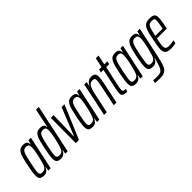

<svg xmlns="http://www.w3.org/2000/svg" viewBox="59 -1649 2752 2752"><g transform="rotate(-45 1435.5 -272.5)"><path d="M108 8Q76 8 55 0.5Q34 -7 24.5 -25.5Q15 -44 15 -77Q15 -107 21 -151Q27 -195 39 -254Q55 -333 69 -384.5Q83 -436 100.5 -465Q118 -494 141.5 -506Q165 -518 198 -518Q222 -518 241 -512Q260 -506 270.5 -491Q281 -476 280 -447H285L303 -510H353L244 0H196L207 -63H202Q189 -32 173 -17Q157 -2 140 3Q123 8 108 8ZM123 -42Q143 -42 158.5 -49.5Q174 -57 185.5 -72Q197 -87 205 -111Q211 -128 219 -156Q227 -184 235 -217Q243 -250 250 -284.5Q257 -319 261.5 -349.5Q266 -380 266 -402Q266 -438 253 -453Q240 -468 211 -468Q188 -468 172.5 -461Q157 -454 145 -433Q133 -412 121.5 -369.5Q110 -327 95 -255Q83 -194 76 -155.5Q69 -117 69 -95Q69 -72 74.5 -61Q80 -50 92 -46Q104 -42 123 -42Z M452 8Q419 8 398.5 0.5Q378 -7 368 -25.5Q358 -44 358 -77Q358 -107 364.5 -151Q371 -195 383 -254Q399 -333 413 -384.5Q427 -436 444.5 -465Q462 -494 485 -506Q508 -518 542 -518Q570 -518 588 -511Q606 -504 615 -490Q624 -476 623 -453H628L689 -743H745L588 0H540L550 -63H545Q533 -32 516.5 -17Q500 -2 483.5 3Q467 8 452 8ZM466 -42Q487 -42 502 -49.5Q517 -57 529 -72Q541 -87 549 -111Q555 -128 563 -156Q571 -184 579 -217.5Q587 -251 594 -285.5Q601 -320 605 -350.5Q609 -381 609 -402Q609 -438 596.5 -453Q584 -468 555 -468Q532 -468 516 -461Q500 -454 488.5 -433Q477 -412 465 -369.5Q453 -327 438 -255Q426 -194 419.5 -155.5Q413 -117 413 -95Q413 -72 418.5 -61Q424 -50 436 -46Q448 -42 466 -42Z M753 0 756 -510H812L801 -91H806L975 -510H1033L817 0Z M1094 8Q1062 8 1041 0.5Q1020 -7 1010.5 -25.5Q1001 -44 1001 -77Q1001 -107 1007 -151Q1013 -195 1025 -254Q1041 -333 1055 -384.5Q1069 -436 1086.5 -465Q1104 -494 1127.5 -506Q1151 -518 1184 -518Q1208 -518 1227 -512Q1246 -506 1256.5 -491Q1267 -476 1266 -447H1271L1289 -510H1339L1230 0H1182L1193 -63H1188Q1175 -32 1159 -17Q1143 -2 1126 3Q1109 8 1094 8ZM1109 -42Q1129 -42 1144.5 -49.5Q1160 -57 1171.5 -72Q1183 -87 1191 -111Q1197 -128 1205 -156Q1213 -184 1221 -217Q1229 -250 1236 -284.5Q1243 -319 1247.5 -349.5Q1252 -380 1252 -402Q1252 -438 1239 -453Q1226 -468 1197 -468Q1174 -468 1158.5 -461Q1143 -454 1131 -433Q1119 -412 1107.5 -369.5Q1096 -327 1081 -255Q1069 -194 1062 -155.5Q1055 -117 1055 -95Q1055 -72 1060.5 -61Q1066 -50 1078 -46Q1090 -42 1109 -42Z M1326 0 1433 -510H1481L1471 -444H1475Q1484 -465 1497.5 -481.5Q1511 -498 1531.5 -508Q1552 -518 1579 -518Q1608 -518 1626 -510.5Q1644 -503 1652.5 -486Q1661 -469 1661 -440Q1661 -419 1657.5 -391.5Q1654 -364 1646 -330L1577 0H1522L1586 -308Q1595 -350 1599.5 -377.5Q1604 -405 1604 -422Q1604 -441 1599 -451Q1594 -461 1583.5 -464.5Q1573 -468 1555 -468Q1527 -468 1508.5 -453Q1490 -438 1477 -410.5Q1464 -383 1455 -346.5Q1446 -310 1437 -267L1380 0Z M1798 0Q1768 0 1748.5 -4Q1729 -8 1717.5 -16Q1706 -24 1701.5 -36Q1697 -48 1697 -65Q1697 -73 1698.5 -86Q1700 -99 1703 -118Q1706 -137 1712 -161L1775 -462H1724L1735 -510H1785L1816 -658H1871L1840 -510H1902L1892 -462H1831L1764 -152Q1761 -136 1758.5 -121.5Q1756 -107 1754.5 -94.5Q1753 -82 1753 -74Q1753 -65 1756.5 -58Q1760 -51 1772 -47.5Q1784 -44 1808 -44Z M1973 8Q1941 8 1920 0.5Q1899 -7 1889.5 -25.5Q1880 -44 1880 -77Q1880 -107 1886 -151Q1892 -195 1904 -254Q1920 -333 1934 -384.5Q1948 -436 1965.5 -465Q1983 -494 2006.5 -506Q2030 -518 2063 -518Q2087 -518 2106 -512Q2125 -506 2135.5 -491Q2146 -476 2145 -447H2150L2168 -510H2218L2109 0H2061L2072 -63H2067Q2054 -32 2038 -17Q2022 -2 2005 3Q1988 8 1973 8ZM1988 -42Q2008 -42 2023.5 -49.5Q2039 -57 2050.5 -72Q2062 -87 2070 -111Q2076 -128 2084 -156Q2092 -184 2100 -217Q2108 -250 2115 -284.5Q2122 -319 2126.5 -349.5Q2131 -380 2131 -402Q2131 -438 2118 -453Q2105 -468 2076 -468Q2053 -468 2037.5 -461Q2022 -454 2010 -433Q1998 -412 1986.5 -369.5Q1975 -327 1960 -255Q1948 -194 1941 -155.5Q1934 -117 1934 -95Q1934 -72 1939.5 -61Q1945 -50 1957 -46Q1969 -42 1988 -42Z M2272 198Q2256 198 2238.5 197.5Q2221 197 2202.5 196Q2184 195 2165 194L2175 146Q2185 147 2199 148Q2213 149 2229.5 149.5Q2246 150 2263 150Q2295 150 2316 142Q2337 134 2351 116Q2365 98 2376 69Q2387 40 2399 -3Q2402 -15 2407 -32Q2412 -49 2415 -63H2410Q2400 -37 2385.5 -21.5Q2371 -6 2354 1Q2337 8 2316 8Q2283 8 2262 0.5Q2241 -7 2231.5 -25.5Q2222 -44 2222 -77Q2222 -107 2228 -150.5Q2234 -194 2246 -254Q2262 -333 2276.5 -384.5Q2291 -436 2308.5 -465Q2326 -494 2349.5 -506Q2373 -518 2406 -518Q2430 -518 2449 -512Q2468 -506 2478.5 -491Q2489 -476 2489 -447H2494L2511 -510H2561L2469 -76Q2456 -12 2443.5 34.5Q2431 81 2417 112.5Q2403 144 2383.5 162.5Q2364 181 2337 189.5Q2310 198 2272 198ZM2331 -42Q2352 -42 2367 -50Q2382 -58 2394 -73.5Q2406 -89 2414 -114Q2419 -132 2427 -160.5Q2435 -189 2443.5 -222Q2452 -255 2459 -289Q2466 -323 2470 -352Q2474 -381 2474 -401Q2474 -438 2461 -453Q2448 -468 2421 -468Q2397 -468 2381 -461Q2365 -454 2352.5 -433Q2340 -412 2328.5 -369.5Q2317 -327 2302 -255Q2291 -198 2284 -155.5Q2277 -113 2277 -95Q2277 -72 2282.5 -61Q2288 -50 2300 -46Q2312 -42 2331 -42Z M2677 8Q2636 8 2610 -2Q2584 -12 2572 -34Q2560 -56 2560 -91Q2560 -120 2566.5 -160Q2573 -200 2584 -254Q2598 -328 2611 -378.5Q2624 -429 2642 -459.5Q2660 -490 2688.5 -504Q2717 -518 2761 -518Q2799 -518 2822.5 -510Q2846 -502 2856.5 -484Q2867 -466 2867 -434Q2867 -415 2863.5 -387Q2860 -359 2854 -325.5Q2848 -292 2840 -255L2836 -239H2636Q2626 -191 2620.5 -157.5Q2615 -124 2615 -100Q2615 -77 2622.5 -64Q2630 -51 2645.5 -45.5Q2661 -40 2685 -40Q2699 -40 2718 -41.5Q2737 -43 2755.5 -46Q2774 -49 2785 -52L2775 -4Q2764 -1 2747.5 2Q2731 5 2713 6.5Q2695 8 2677 8ZM2645 -281H2792L2798 -307Q2804 -335 2809 -368Q2814 -401 2814 -423Q2814 -444 2808.5 -454Q2803 -464 2791.5 -467Q2780 -470 2763 -470Q2737 -470 2720 -464Q2703 -458 2691.5 -438.5Q2680 -419 2669.5 -381.5Q2659 -344 2645 -281Z"/></g></svg>

Font: Saira UltraCondensed
Style: Italic
Weight: 400
Width: 1
Italic angle: -12°
Designer: Hector Gatti with collaboration of the Omnibus-Type team
Foundry: Omnibus-Type
Version: Version 1.101